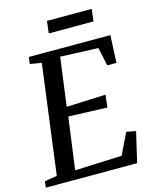

<svg xmlns="http://www.w3.org/2000/svg" viewBox="-137 -1003 882 1092"><g transform="rotate(-15 303.5 -457.0)"><path d="M-5 0 -1 -36.5 72.5 -49 156.5 -691.5 88.5 -703 93.5 -743H574L566.5 -581.5H512.5L489 -689.5L266.5 -698.5L228.5 -413.5L459.5 -423L451 -349.5L223 -358L181.5 -52L458 -63.5L519 -188.5L574 -178L532.5 0ZM246.5 -914.5H510L501.5 -843H238Z"/></g></svg>

Font: Merriweather Text Regular
Style: Italic
Weight: 400
Italic angle: -7.8°
Designer: Eben Sorkin
Foundry: Eben Sorkin
Version: Version 2.100; ttfautohint (v1.7.19-72a1) -l 8 -r 50 -G 200 